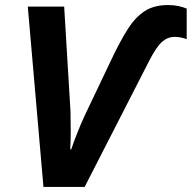

<svg xmlns="http://www.w3.org/2000/svg" viewBox="-20 -740 759 760"><path d="M152 0 90 -714H234L259 -300Q260 -262 260 -221.5Q260 -181 258 -149H262Q273 -182 289 -221.5Q305 -261 316 -284L428 -519Q458 -581 486.5 -626Q515 -671 552 -695.5Q589 -720 645 -720Q668 -720 686.5 -716Q705 -712 719 -706V-585Q708 -589 696.5 -591.5Q685 -594 672 -594Q644 -594 622 -575Q600 -556 572 -502L315 0Z"/></svg>

Font: BC Sans
Style: Bold Italic
Weight: 700
Italic angle: -12°
Designer: Monotype Design Team
Province of B.C.
Foundry: Monotype Imaging Inc.
Version: Version 2.000;GOOG;noto-source:20170915:90ef993387c0